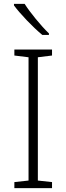

<svg xmlns="http://www.w3.org/2000/svg" viewBox="-20 -969 342 989"><path d="M107 -949H52V-941C83 -899 147 -831 198 -789H232V-797C191 -836 134 -906 107 -949ZM248 0V-31L175 -39V-674L248 -683V-714H54V-683L127 -674V-39L54 -31V0Z"/></svg>

Font: Noto Sans Syriac Extralight
Style: Regular
Weight: 200
Designer: Patrick Giasson and the Monotype Design Team
Foundry: Monotype Imaging Inc.
Version: Version 3.000